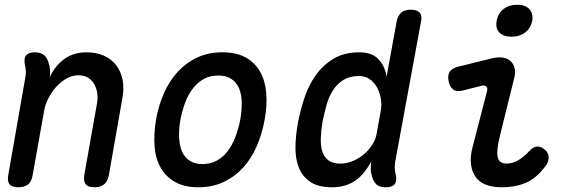

<svg xmlns="http://www.w3.org/2000/svg" viewBox="-20 -781 2440 811"><path d="M127 -560Q153 -560 167 -547.5Q181 -535 187 -509Q191 -496 191.5 -482Q192 -468 190 -455Q213 -504 252 -532Q291 -560 345 -560Q387 -560 418.5 -546Q450 -532 470 -506.5Q490 -481 497.5 -445.5Q505 -410 497 -367L440 -42Q435 -15 420 -2.5Q405 10 379 10Q352 10 342 -2.5Q332 -15 336 -42L389 -340Q394 -364 391 -386Q388 -408 378.5 -425Q369 -442 352.5 -452.5Q336 -463 310 -463Q284 -463 259.5 -448.5Q235 -434 216 -412.5Q197 -391 184 -365Q171 -339 167 -316L118 -42Q114 -15 99 -2.5Q84 10 57 10Q31 10 20.5 -2.5Q10 -15 15 -42L87 -454Q90 -468 89 -481.5Q88 -495 85 -509Q80 -535 90.5 -547.5Q101 -560 127 -560Z M818 10Q759 10 720 -12Q681 -34 659 -72Q637 -110 633 -162.5Q629 -215 639 -276Q650 -337 673 -388.5Q696 -440 731 -478Q766 -516 813 -538Q860 -560 919 -560Q979 -560 1018 -538Q1057 -516 1078.5 -478.5Q1100 -441 1104.5 -389Q1109 -337 1098 -276Q1087 -215 1064 -162.5Q1041 -110 1006 -72Q971 -34 924 -12Q877 10 818 10ZM835 -88Q868 -88 894.5 -102Q921 -116 940.5 -141Q960 -166 973.5 -200.5Q987 -235 995 -276Q1002 -317 1001 -351Q1000 -385 989 -409.5Q978 -434 956.5 -448Q935 -462 902 -462Q868 -462 842 -448Q816 -434 796 -409Q776 -384 763 -350Q750 -316 742 -275Q735 -234 736.5 -200Q738 -166 749 -141Q760 -116 781.5 -102Q803 -88 835 -88Z M1649 -96Q1647 -82 1647.5 -68.5Q1648 -55 1652 -41Q1657 -15 1646.5 -2.5Q1636 10 1610 10Q1583 10 1569.5 -2.5Q1556 -15 1550 -41Q1546 -54 1546 -69Q1546 -84 1548 -98Q1534 -73 1518 -53Q1502 -33 1482 -19Q1462 -5 1437.5 2.5Q1413 10 1382 10Q1323 10 1289.5 -13.5Q1256 -37 1241.5 -75Q1227 -113 1228 -161.5Q1229 -210 1238 -260Q1248 -313 1265.5 -366.5Q1283 -420 1313.5 -463Q1344 -506 1389 -533Q1434 -560 1498 -560Q1551 -560 1578.5 -531Q1606 -502 1613 -457L1655 -688Q1660 -715 1674.5 -727.5Q1689 -740 1715 -740Q1741 -740 1752.5 -727.5Q1764 -715 1758 -688ZM1418 -90Q1444 -90 1469.5 -100.5Q1495 -111 1516 -128.5Q1537 -146 1552 -169Q1567 -192 1571 -217L1588 -311Q1593 -336 1589 -362Q1585 -388 1573.5 -410Q1562 -432 1542.5 -446Q1523 -460 1497 -460Q1457 -460 1430 -443Q1403 -426 1385.5 -398Q1368 -370 1358.5 -335Q1349 -300 1342 -264Q1336 -229 1335 -197Q1334 -165 1341.5 -141Q1349 -117 1367.5 -103.5Q1386 -90 1418 -90Z M1932 -398Q1909 -392 1894.5 -403Q1880 -414 1875 -437Q1870 -462 1879 -477Q1888 -492 1914 -499L2060 -535Q2086 -541 2105.5 -537.5Q2125 -534 2137.5 -522Q2150 -510 2154 -491.5Q2158 -473 2152 -451L2094 -217Q2084 -178 2081.5 -153Q2079 -128 2083 -114.5Q2087 -101 2096.5 -95.5Q2106 -90 2120 -90Q2146 -90 2170.5 -105Q2195 -120 2216 -143Q2233 -162 2250 -162Q2267 -162 2281 -149Q2297 -136 2297.5 -116Q2298 -96 2283 -78Q2265 -54 2245.5 -37Q2226 -20 2203.5 -10Q2181 0 2155 5Q2129 10 2097 10Q2062 10 2034.5 0Q2007 -10 1990.5 -31.5Q1974 -53 1969.5 -86Q1965 -119 1977 -163L2037 -395Q2041 -409 2034 -415.5Q2027 -422 2015 -419ZM2141 -626Q2106 -626 2089 -644Q2072 -662 2078 -693Q2083 -724 2106.5 -742.5Q2130 -761 2165 -761Q2199 -761 2216 -742.5Q2233 -724 2228 -693Q2222 -662 2198.5 -644Q2175 -626 2141 -626Z"/></svg>

Font: Maple Mono NL Medium
Style: Italic
Weight: 500
Italic angle: -10°
Monospace: yes
Designer: subframe7536
Version: Version 7.000